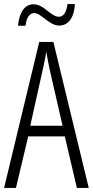

<svg xmlns="http://www.w3.org/2000/svg" viewBox="-20 -919 454 939"><path d="M68 -793H105C109 -834 126 -855 147 -855C183 -855 219 -794 270 -794C311 -794 343 -829 346 -899H310C305 -861 292 -837 268 -837C228 -837 196 -898 144 -898C99 -898 74 -856 68 -793ZM356 0H414L241 -714H172L0 0H58L118 -252H297ZM224 -574 286 -304H128L188 -574C196 -609 202 -637 206 -667C211 -637 217 -609 224 -574Z"/></svg>

Font: Noto Sans Arabic UI XCn Lt
Style: Regular
Weight: 300
Width: 2
Designer: Monotype Design Team, Nadine Chahine and Nizar Qandah
Foundry: Monotype Imaging Inc.
Version: Version 2.010